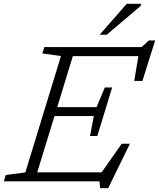

<svg xmlns="http://www.w3.org/2000/svg" viewBox="-45 -955 837 1011"><path d="M482.5 36 478.5 0H-25L-14.5 -33.5L88.5 -47L276 -660L178 -673.5L188.5 -707H700.5L738.5 -742H772L705 -529H662L683.5 -659.5H338.5L256.5 -391H463.5L507 -494.5H545.5L506.5 -366.5L467.5 -239H429L449 -344H242L151 -47.5H490L596 -198H639L524.5 36ZM479.5 -772 622.5 -935H698.5L695 -923L517 -772Z"/></svg>

Font: Newsreader 6pt Light
Style: Italic
Weight: 300
Italic angle: -17°
Designer: Hugues Gentile
Foundry: Production Type
Version: Version 1.003; ttfautohint (v1.8.3)